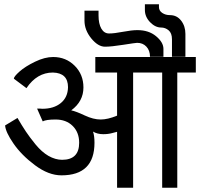

<svg xmlns="http://www.w3.org/2000/svg" viewBox="-20 -880 938 900"><path d="M849.1 -613.8H786.1V-695.8Q786.1 -724.6 770.5 -737.8Q754.9 -751 734.9 -751Q708 -751 683.6 -775.9Q659.2 -801.3 659.2 -833V-859.9H725.1V-847.2Q725.1 -829.6 740.7 -819.3Q755.9 -809.1 776.9 -809.1Q809.1 -809.1 829.1 -783.2Q849.1 -757.3 849.1 -721.2ZM746.1 -613.8H683.1Q683.1 -643.6 666 -661.6Q649.4 -679.2 623 -679.2Q615.7 -679.2 557.1 -669.9Q501.5 -661.1 472.2 -661.1Q439.5 -661.1 407.7 -700.2Q376 -739.3 376 -783.2V-830.1H441.9V-807.1Q441.9 -768.6 455.1 -745.6Q468.3 -723.1 491.2 -723.1Q515.6 -723.1 556.6 -731Q597.7 -738.8 624 -738.8Q677.2 -738.8 711.4 -710.4Q746.1 -681.6 746.1 -650.9ZM229 -612.8Q289.1 -612.8 330.1 -571.8Q371.1 -530.8 371.1 -470.2Q371.1 -404.8 314 -362.8Q337.9 -357.4 377 -338.9Q417.5 -319.8 452.1 -319.8Q484.9 -319.8 528.8 -337.9V-540H426.8V-612.8H897.9V-540H811V0H740.2V-540H604V0H528.8V-262.2Q526.9 -262.2 506.3 -256.3Q487.3 -251 463.9 -251Q436.5 -251 416 -263.2Q422.9 -243.2 422.9 -210.9Q422.9 -58.1 268.1 -58.1Q207.5 -58.1 144 -105.5Q80.6 -152.8 43 -207.5Q6.3 -260.7 3.9 -292L62 -327.1Q81.1 -293.9 101.1 -263.7Q117.2 -239.3 146.5 -203.1Q175.8 -167.5 207 -149.4Q239.7 -130.9 271 -130.9Q351.1 -130.9 351.1 -210.9Q351.1 -259.8 320.3 -290Q290 -319.8 240.2 -319.8Q196.3 -319.8 180.2 -311L153.8 -371.1Q171.4 -371.1 178.2 -370.1Q232.4 -370.1 265.1 -397Q297.9 -423.8 298.8 -471.2Q298.8 -538.1 228 -540Q153.3 -540 104 -466.8L44.9 -511.2Q44.9 -521 71.8 -544.9Q98.1 -568.4 144.5 -590.8Q189.9 -612.8 229 -612.8Z"/></svg>

Font: Miedinger*
Style: Book
Weight: 400
Version: Version 001.000